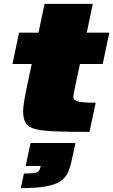

<svg xmlns="http://www.w3.org/2000/svg" viewBox="-20 -678 582 987"><path d="M440 0Q334 0 267 -2.5Q200 -5 163.5 -14Q127 -23 113 -44.5Q99 -66 99 -103Q99 -118 101 -135Q103 -152 106.5 -172.5Q110 -193 115 -216L143 -349H44L78 -510H178L209 -658H457L426 -510H542L508 -349H391L360 -203Q359 -199 358.5 -194.5Q358 -190 357.5 -186.5Q357 -183 357 -180Q357 -169 366.5 -162.5Q376 -156 401 -153Q426 -150 472 -150ZM87 289 103 214Q136 214 153.5 211.5Q171 209 178 202Q185 195 188 181L189 175H112L137 57H368L349 144Q342 179 330.5 206Q319 233 293.5 251.5Q268 270 219 279.5Q170 289 87 289Z"/></svg>

Font: Saira Expanded Black
Style: Italic
Weight: 900
Width: 7
Italic angle: -12°
Designer: Hector Gatti with collaboration of the Omnibus-Type team
Foundry: Omnibus-Type
Version: Version 1.101